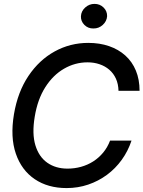

<svg xmlns="http://www.w3.org/2000/svg" viewBox="-20 -958 738 988"><path d="M322.8 9.8Q226.6 9.8 158.7 -36.1Q90.8 -82 61.5 -167.2Q32.2 -252.4 51.8 -370.1Q71.3 -485.4 126.5 -567.4Q181.6 -649.4 261.5 -693.4Q341.3 -737.3 434.1 -737.3Q492.7 -737.3 541 -720.7Q589.4 -704.1 624.8 -672.4Q660.2 -640.6 679.2 -594.7Q698.2 -548.8 698.2 -490.7H589.8Q588.9 -526.4 576.4 -553.5Q564 -580.6 542.5 -599.1Q521 -617.7 492.4 -627.4Q463.9 -637.2 430.7 -637.2Q366.2 -637.2 309.6 -604.5Q252.9 -571.8 213.1 -509.3Q173.3 -446.8 158.7 -357.4Q144 -270 162.1 -210.4Q180.2 -150.9 223.4 -120.6Q266.6 -90.3 327.6 -90.3Q363.3 -90.3 397 -99.6Q430.7 -108.9 459.7 -127.4Q488.8 -146 511 -172.9Q533.2 -199.7 546.4 -234.4H656.7Q638.7 -180.2 606.4 -135.5Q574.2 -90.8 530.3 -58.3Q486.3 -25.9 433.8 -8.1Q381.3 9.8 322.8 9.8ZM460.4 -811.5Q433.1 -811 414.3 -829.8Q395.5 -848.6 396.5 -874.5Q397.9 -900.9 418.5 -919.4Q439 -938 466.3 -938Q494.1 -938 512.9 -919.4Q531.7 -900.9 531.2 -874.5Q529.3 -848.6 508.8 -829.8Q488.3 -811 460.4 -811.5Z"/></svg>

Font: Inter Tight Medium
Style: Italic
Weight: 500
Italic angle: -9.39999°
Designer: Rasmus Andersson
Foundry: rsms
Version: Version 3.004